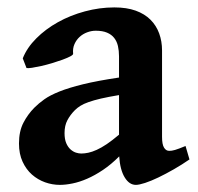

<svg xmlns="http://www.w3.org/2000/svg" viewBox="-20 -489 540 523"><path d="M201.2 -70.8Q210.4 -70.8 220.7 -73Q231 -75.2 243.4 -80.8Q255.9 -86.4 270.8 -96.4Q285.6 -106.4 304.2 -122.1V-230Q274.9 -225.1 254.9 -220.5Q234.9 -215.8 221.2 -210.9Q207.5 -206.1 199 -200.7Q190.4 -195.3 184.1 -189Q171.4 -176.3 163.6 -161.6Q155.8 -147 155.8 -126.5Q155.8 -109.9 160.4 -99.1Q165 -88.4 172.1 -82Q179.2 -75.7 187 -73.2Q194.8 -70.8 201.2 -70.8ZM496.1 -54.7Q475.6 -40.5 453.4 -27.8Q431.2 -15.1 411.4 -5.6Q391.6 3.9 375.2 9.3Q358.9 14.6 350.1 14.6Q332 14.6 319.6 -5.9Q307.1 -26.4 304.7 -63Q282.7 -41 260.5 -26.1Q238.3 -11.2 217.5 -2.2Q196.8 6.8 177.7 10.7Q158.7 14.6 143.1 14.6Q122.6 14.6 102.8 7.6Q83 0.5 67.1 -13.4Q51.3 -27.3 41.5 -48.6Q31.7 -69.8 31.7 -98.1Q31.7 -131.3 43.7 -154.5Q55.7 -177.7 73.7 -195.8Q85.4 -207.5 100.8 -218.5Q116.2 -229.5 141.8 -239.7Q167.5 -250 206.3 -259.5Q245.1 -269 304.2 -277.8V-335.4Q304.2 -350.6 301.3 -363.5Q298.3 -376.5 291 -385.7Q283.7 -395 271.5 -400.1Q259.3 -405.3 240.7 -405.3Q229 -405.3 217.3 -400.9Q205.6 -396.5 196.8 -388.4Q188 -380.4 182.9 -368.9Q177.7 -357.4 179.2 -342.8Q179.7 -339.8 171.4 -335.4Q163.1 -331.1 150.4 -326.4Q137.7 -321.8 122.3 -317.1Q106.9 -312.5 92.8 -309.3Q78.6 -306.2 67.4 -304.4Q56.2 -302.7 52.2 -303.7L42 -330.1Q53.7 -359.4 78.9 -384.5Q104 -409.7 137.7 -428.5Q171.4 -447.3 211.2 -458Q251 -468.8 291.5 -468.8Q325.2 -468.8 349.6 -460Q374 -451.2 389.9 -435.3Q405.8 -419.4 413.6 -397.9Q421.4 -376.5 421.4 -351.6V-116.2Q421.4 -95.7 426.8 -86.9Q432.1 -78.1 440.9 -78.1Q444.3 -78.1 448 -78.6Q451.7 -79.1 456.8 -80.6Q461.9 -82 468.8 -84.7Q475.6 -87.4 485.4 -91.3Z"/></svg>

Font: Gentium Basic
Style: Bold
Weight: 700
Designer: J. Victor Gaultney and Annie Olsen
Foundry: SIL International
Version: Version 1.100